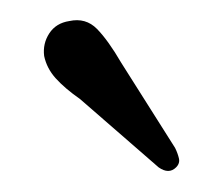

<svg xmlns="http://www.w3.org/2000/svg" viewBox="-20 -634 218 187"><path d="M98 -573 150.5 -490Q153 -485 154.2 -480Q155.5 -475 151.5 -471Q144.5 -464 134.5 -471L58 -537.5Q43 -548 34.2 -557.8Q25.5 -567.5 23 -579.5Q21.5 -591.5 28 -601.5Q34.5 -611.5 47.5 -613.5Q63.5 -617 74.5 -605.8Q85.5 -594.5 98 -573Z"/></svg>

Font: Fraunces 144pt S100 Light
Style: Regular
Weight: 300
Version: Version 1.000; ttfautohint (v1.8.3)